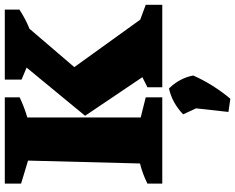

<svg xmlns="http://www.w3.org/2000/svg" viewBox="-110 -587 981 801"><g transform="rotate(-90 380.5 -186.5)"><path d="M15 0V-62Q55 -82 99 -93L111 -560L15 -589V-657H375V-595Q335 -576 291 -563V-90L375 -69V0ZM417 0V-62Q438 -73 459 -83L298 -322L499 -566L449 -587V-657H741V-596Q703 -571 661 -554L501 -367L699 -92L761 -69V0ZM314 276 329 141 304 87Q352 41 412 28Q455 72 466 129Q430 211 369 284Z"/></g></svg>

Font: Piazzolla SC ExtraBold
Style: Regular
Weight: 800
Designer: Juan Pablo del Peral
Foundry: Huerta Tipografica
Version: Version 1.330